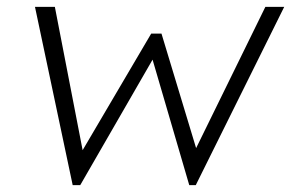

<svg xmlns="http://www.w3.org/2000/svg" viewBox="-20 -540 849 560"><path d="M192 0 82 -520H140L221 -102L421 -442H451L552 -108L754 -520H809L551 0H532L425 -366L214 0Z"/></svg>

Font: Lexend ExtLt
Style: Italic
Weight: 250
Italic angle: -8.13011°
Designer: Bonnie Shaver-Troup, Thomas Jockin
Foundry: Lexend
Version: Version 1.007